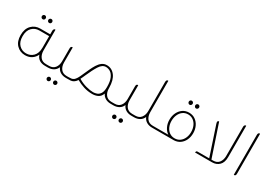

<svg xmlns="http://www.w3.org/2000/svg" viewBox="6 -1305 3059 2188"><g transform="rotate(30 1535.5 -211.0)"><path d="M195 -447Q184 -447 176.5 -454.5Q169 -462 169 -473Q169 -484 176.5 -491.5Q184 -499 195 -499Q206 -499 213 -491.5Q220 -484 220 -473Q220 -462 213 -454.5Q206 -447 195 -447ZM280 -447Q269 -447 261.5 -454.5Q254 -462 254 -473Q254 -484 261.5 -491.5Q269 -499 280 -499Q291 -499 298 -491.5Q305 -484 305 -473Q305 -462 298 -454.5Q291 -447 280 -447ZM484 -23H515V0H486Q390 0 364 -79Q346 -39 310.5 -15Q275 9 224 9Q157 9 112 -37Q67 -83 67 -166Q67 -249 112 -295Q157 -341 224 -341H355V-382Q355 -389 355.5 -395Q356 -401 360 -407Q365 -417 376 -417H379Q381 -417 381 -414V-143Q381 -91 407 -57Q433 -23 484 -23ZM224 -15Q280 -15 317.5 -53.5Q355 -92 355 -166V-317H225Q170 -317 131.5 -278.5Q93 -240 93 -166Q93 -92 131 -53.5Q169 -15 224 -15Z M755 -23H786V0H756Q716 0 685 -18Q654 -36 639 -72Q624 -36 593 -18Q562 0 521 0H503V-23H523Q574 -23 600 -57Q626 -91 626 -143V-307Q626 -313 626.5 -319.5Q627 -326 630 -332Q637 -341 647 -341H650Q652 -341 652 -338V-143Q652 -91 678 -57Q704 -23 755 -23ZM595 82Q606 82 613.5 89.5Q621 97 621 108Q621 119 613.5 126.5Q606 134 595 134Q585 134 577.5 126.5Q570 119 570 108Q570 97 577.5 89.5Q585 82 595 82ZM680 82Q691 82 698.5 89.5Q706 97 706 108Q706 119 698.5 126.5Q691 134 680 134Q670 134 662.5 126.5Q655 119 655 108Q655 97 662.5 89.5Q670 82 680 82Z M1344 -23H1376V0H1346Q1307 0 1277 -17Q1247 -34 1231 -67Q1215 -23 1181.5 -7Q1148 9 1108 9Q1048 9 994 -8.5Q940 -26 896 -52Q877 -24 857.5 -13Q838 -2 818 -1Q798 0 776 0H775V-23H777Q799 -23 815.5 -25Q832 -27 846 -37Q860 -47 874.5 -70.5Q889 -94 907 -137Q924 -174 941.5 -213Q959 -252 980 -285.5Q1001 -319 1028 -339.5Q1055 -360 1092 -360Q1157 -360 1199 -305.5Q1241 -251 1242 -148V-143Q1242 -91 1268 -57Q1294 -23 1344 -23ZM1107 -14Q1130 -14 1155 -22.5Q1180 -31 1198 -58.5Q1216 -86 1216 -143Q1216 -218 1197.5 -260Q1179 -302 1151 -319.5Q1123 -337 1092 -337Q1045 -337 1009.5 -281Q974 -225 935 -135Q927 -117 920.5 -102.5Q914 -88 907 -75Q907 -75 907.5 -75Q908 -75 908 -74L909 -75Q909 -75 909 -74.5Q909 -74 908 -74Q959 -43 1013.5 -28.5Q1068 -14 1107 -14Z M1617 -23H1648V0H1618Q1578 0 1547 -18Q1516 -36 1501 -72Q1486 -36 1455 -18Q1424 0 1383 0H1365V-23H1385Q1436 -23 1462 -57Q1488 -91 1488 -143V-307Q1488 -313 1488.5 -319.5Q1489 -326 1492 -332Q1499 -341 1509 -341H1512Q1514 -341 1514 -338V-143Q1514 -91 1540 -57Q1566 -23 1617 -23ZM1457 82Q1468 82 1475.5 89.5Q1483 97 1483 108Q1483 119 1475.5 126.5Q1468 134 1457 134Q1447 134 1439.5 126.5Q1432 119 1432 108Q1432 97 1439.5 89.5Q1447 82 1457 82ZM1542 82Q1553 82 1560.5 89.5Q1568 97 1568 108Q1568 119 1560.5 126.5Q1553 134 1542 134Q1532 134 1524.5 126.5Q1517 119 1517 108Q1517 97 1524.5 89.5Q1532 82 1542 82Z M1889 -23H1920V0H1890Q1850 0 1819 -18Q1788 -36 1773 -72Q1758 -36 1727 -18Q1696 0 1655 0H1637V-23H1657Q1708 -23 1734 -57Q1760 -91 1760 -143V-521Q1760 -527 1760.5 -533.5Q1761 -540 1764 -546Q1771 -556 1781 -556H1784Q1786 -556 1786 -553V-143Q1786 -91 1812 -57Q1838 -23 1889 -23Z M2131 -440Q2121 -440 2113.5 -448Q2106 -456 2106 -467Q2106 -478 2113.5 -485.5Q2121 -493 2131 -493Q2142 -493 2149.5 -485.5Q2157 -478 2157 -467Q2157 -456 2149.5 -448Q2142 -440 2131 -440ZM2216 -440Q2206 -440 2198.5 -448Q2191 -456 2191 -467Q2191 -478 2198.5 -485.5Q2206 -493 2216 -493Q2227 -493 2234.5 -485.5Q2242 -478 2242 -467Q2242 -456 2234.5 -448Q2227 -440 2216 -440ZM2174 -360Q2221 -360 2256 -335.5Q2291 -311 2310.5 -270Q2330 -229 2330 -179Q2330 -130 2311.5 -90Q2293 -50 2259.5 -26Q2226 -2 2180 0H1909V-23H2093Q2058 -46 2038 -87.5Q2018 -129 2018 -179Q2018 -229 2037.5 -270Q2057 -311 2092 -335.5Q2127 -360 2174 -360ZM2174 -23Q2213 -23 2242 -43.5Q2271 -64 2287 -99.5Q2303 -135 2303 -178Q2303 -223 2287 -259Q2271 -295 2242 -316Q2213 -337 2174 -337Q2135 -337 2106 -316Q2077 -295 2061 -259Q2045 -223 2045 -178Q2045 -135 2061 -99.5Q2077 -64 2106 -43.5Q2135 -23 2174 -23Z M2806 -556H2809Q2811 -556 2811 -553V-143Q2811 -72 2774.5 -36Q2738 0 2681 0H2640L2639 1V0H2460Q2458 0 2458 -2V-4Q2458 -9 2462 -16Q2466 -23 2477 -23H2631L2504 -405Q2500 -417 2499.5 -426Q2499 -435 2508 -441Q2510 -442 2511 -442Q2512 -442 2514 -443L2516 -444Q2519 -446 2519 -443L2660 -23H2682Q2733 -23 2759 -57Q2785 -91 2785 -143V-521Q2785 -527 2785.5 -533.5Q2786 -540 2790 -546Q2795 -556 2806 -556Z M2972 0H2969Q2967 0 2967 -3V-521Q2967 -527 2967.5 -533.5Q2968 -540 2971 -546Q2978 -556 2988 -556H2991Q2993 -556 2993 -553V-34Q2993 -28 2992.5 -21.5Q2992 -15 2989 -9Q2982 0 2972 0Z"/></g></svg>

Font: Zain ExtraLight
Style: Regular
Weight: 200
Designer: Zain,Boutros
Foundry: Mobile Telecommunications Company (Zain), 2024
Version: Version 1.51; ttfautohint (v1.8.4)